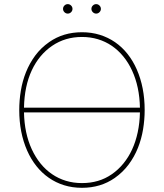

<svg xmlns="http://www.w3.org/2000/svg" viewBox="-20 -892 787 922"><path d="M72.4 -363.6Q72.4 -410.2 80.1 -456.5Q87.7 -502.8 104.8 -545.5Q121.8 -588.1 149.1 -625.2Q176.5 -662.3 216.3 -690Q283.7 -737.2 373.6 -737.2Q419.4 -737.2 459.3 -724.8Q499.3 -712.4 532.7 -689.3Q566.1 -666.2 592.3 -633.2Q618.6 -600.1 636.7 -558.9Q674.7 -472.3 674.7 -363.6Q674.7 -317.5 667.1 -271.1Q659.4 -224.8 642.4 -182Q625.4 -139.2 597.8 -102.1Q570.3 -65 530.9 -37.3Q463.4 9.9 373.6 9.9Q327.8 9.9 287.8 -2.5Q247.9 -14.9 214.5 -38.2Q181.1 -61.4 154.8 -94.5Q128.6 -127.5 110.4 -168.7Q72.4 -255.3 72.4 -363.6ZM652 -375Q649.9 -475.9 614.3 -552.9Q596.6 -591.3 571.9 -621.3Q547.2 -651.3 516.7 -672.1Q486.2 -692.8 450.1 -703.7Q414.1 -714.5 373.6 -714.5Q293 -714.5 230.8 -672.2Q167.6 -629.3 132.5 -554Q97.3 -478.7 95.2 -375ZM132.5 -175.4Q150.2 -137.1 174.7 -106.9Q199.2 -76.7 229.8 -55.8Q260.3 -34.8 296.5 -23.8Q332.7 -12.8 373.6 -12.8Q414.4 -12.8 450.1 -23.3Q485.8 -33.7 517 -55.4Q547.9 -76.7 572.6 -106.9Q597.3 -137.1 614.5 -174.5Q631.7 -212 641.3 -256.7Q650.9 -301.5 652 -352.3H95.2Q97.3 -251.8 132.5 -175.4ZM441.8 -872.2Q451 -872.2 457.7 -865.4Q464.5 -858.7 464.5 -849.4Q464.5 -840.2 457.7 -833.5Q451 -826.7 441.8 -826.7Q432.5 -826.7 425.8 -833.5Q419 -840.2 419 -849.4Q419 -858.7 425.8 -865.4Q432.5 -872.2 441.8 -872.2ZM305.4 -872.2Q314.6 -872.2 321.4 -865.4Q328.1 -858.7 328.1 -849.4Q328.1 -840.2 321.4 -833.5Q314.6 -826.7 305.4 -826.7Q296.2 -826.7 289.4 -833.5Q282.7 -840.2 282.7 -849.4Q282.7 -858.7 289.4 -865.4Q296.2 -872.2 305.4 -872.2Z"/></svg>

Font: Inter P Thin
Style: Regular
Weight: 100
Designer: Rasmus Andersson
Foundry: rsms
Version: Version 3.018;git-588b23468